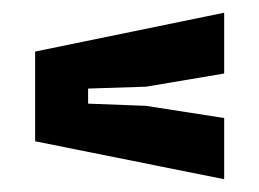

<svg xmlns="http://www.w3.org/2000/svg" viewBox="-20 -469 404 299"><path d="M329.1 -189.9 34.7 -249V-388.7L329.1 -449.2V-354.5L207.5 -334L117.2 -331.1V-307.6L207 -304.2L329.1 -285.2Z"/></svg>

Font: Agdasima
Style: Bold
Weight: 700
Width: 3
Designer: The DocRepair Project, Patric King
Foundry: Google
Version: Version 2.002